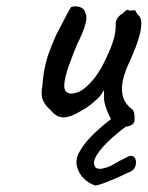

<svg xmlns="http://www.w3.org/2000/svg" viewBox="-20 -389 459 597"><path d="M338 -2Q328 -12 319.5 -29.5Q311 -47 305 -70Q303 -78 303.5 -90.5Q304 -103 303 -109Q300 -102 293.5 -93.5Q287 -85 281 -80Q277 -76 263 -64.5Q249 -53 235 -46Q202 -25 179 -24Q156 -23 137 -47Q121 -60 113.5 -77.5Q106 -95 112 -123Q114 -158 122 -191.5Q130 -225 155 -281Q176 -322 187 -342.5Q198 -363 201 -367Q216 -372 230 -366.5Q244 -361 246 -347Q252 -337 245 -312Q238 -287 220 -252Q206 -218 194 -184.5Q182 -151 180 -128Q178 -105 192 -100Q201 -95 221.5 -102Q242 -109 269 -140.5Q296 -172 323 -237Q331 -257 335 -272.5Q339 -288 340 -307Q338 -319 343.5 -329.5Q349 -340 361 -347Q365 -352 372 -356.5Q379 -361 381 -356L397 -357Q401 -358 403.5 -351.5Q406 -345 411 -341Q422 -332 418.5 -302Q415 -272 392 -218Q373 -177 366.5 -156Q360 -135 359 -115Q359 -97 364.5 -82Q370 -67 385 -54Q396 -47 397.5 -35.5Q399 -24 398 -12Q396 -3 385 1.5Q374 6 361 5.5Q348 5 338 -2ZM277 188Q257 182 241 166.5Q225 151 219.5 129Q214 107 226 85Q238 62 260.5 38.5Q283 15 309 -6Q335 -27 357 -41L395 -11Q373 2 342.5 27.5Q312 53 294 75Q280 92 274.5 105.5Q269 119 276 130Q279 136 294 136Q317 132 333 122Q349 112 374 100Q387 93 394 97Q401 101 402.5 111Q404 121 399.5 131Q395 141 383 146Q379 147 366 153.5Q353 160 336.5 167Q320 174 304 180Q288 186 277 188Z"/></svg>

Font: Caveat Medium
Style: Regular
Weight: 500
Designer: Pablo Impallari
Foundry: Pablo Impallari
Version: Version 2.000